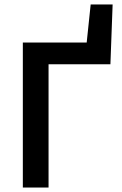

<svg xmlns="http://www.w3.org/2000/svg" viewBox="-20 -846 550 866"><path d="M83 0V-654H371L389 -826H488L478 -556H199V0Z"/></svg>

Font: Giro Semibold
Style: Regular
Weight: 600
Designer: Paul D. Hunt
Foundry: Adobe Systems Incorporated
Version: Version 1.000;PS 1.0;hotconv 1.0.88;makeotf.lib2.5.647800